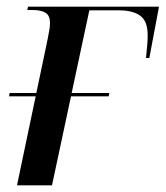

<svg xmlns="http://www.w3.org/2000/svg" viewBox="-20 -556 497 576"><path d="M31 0 87 -267H7L9 -277H89L122 -434Q125 -449 127.5 -463Q130 -477 130 -487Q130 -509 117 -517.5Q104 -526 76 -526H62L64 -536H457L428 -382H418Q420 -403 421.5 -418.5Q423 -434 423 -450Q423 -493 400.5 -509Q378 -525 337 -525H248L195 -277H308L306 -267H193L136 0Z"/></svg>

Font: Noto Serif Display SemiCondensed Medium
Style: Italic
Weight: 500
Width: 4
Italic angle: -12°
Designer: Monotype Design Team
Foundry: Monotype Imaging Inc.
Version: Version 2.009